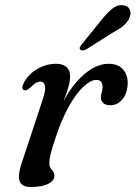

<svg xmlns="http://www.w3.org/2000/svg" viewBox="-20 -715 526 745"><path d="M72.5 -365.5Q66.5 -368.5 66.8 -376Q67 -383.5 73 -395Q85 -417 104.2 -433.2Q123.5 -449.5 147.8 -458.5Q172 -467.5 198 -467.5Q223.5 -467.5 237.8 -455Q252 -442.5 252 -418.5Q252 -397.5 243.2 -370Q234.5 -342.5 222.8 -312.5Q211 -282.5 201.5 -255.2Q192 -228 190.5 -208L182.5 -209Q198.5 -268 223 -315.8Q247.5 -363.5 277 -397.2Q306.5 -431 338 -449.2Q369.5 -467.5 400.5 -467.5Q438 -467.5 457 -446.2Q476 -425 475.5 -390.5Q474.5 -364 465 -345.2Q455.5 -326.5 440.8 -316.5Q426 -306.5 408.5 -306.5Q389.5 -306.5 380.5 -315.5Q371.5 -324.5 371.5 -336Q371.5 -347 374.8 -356.8Q378 -366.5 378 -377.5Q378 -390 372.2 -397.5Q366.5 -405 353.5 -405Q332 -405 303.8 -378.8Q275.5 -352.5 246.8 -301.2Q218 -250 193.5 -174Q182 -139.5 176.8 -118.8Q171.5 -98 171.5 -81.5Q171.5 -69.5 176.2 -62.8Q181 -56 186 -49.8Q191 -43.5 191 -32Q191 -20.5 180.2 -10.5Q169.5 -0.5 149 5Q128.5 10.5 98 10.5Q75 10.5 64 0.2Q53 -10 53.5 -31.2Q54 -52.5 65 -84.5L145 -327Q158.5 -366.5 154.5 -382.5Q150.5 -398.5 137 -398.5Q129 -398.5 119.5 -393.2Q110 -388 96.5 -374.5Q88.5 -367.5 83 -365.5Q77.5 -363.5 72.5 -365.5ZM375 -639Q397 -666.5 416.5 -682Q436 -697.5 458 -694.5Q477 -692.5 483.2 -678.2Q489.5 -664 483 -648Q476 -630 460 -616.2Q444 -602.5 418.5 -589L313 -522.5Q306.5 -519.5 300.2 -519.2Q294 -519 291.5 -523Q287.5 -527 290.2 -532.5Q293 -538 297.5 -543.5Z"/></svg>

Font: Fraunces
Style: Italic
Weight: 400
Italic angle: -16°
Version: Version 1.000;[b76b70a41]